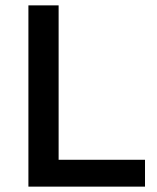

<svg xmlns="http://www.w3.org/2000/svg" viewBox="-20 -695 585 715"><path d="M85.8 0V-675H198.3V-100H520V0Z"/></svg>

Font: Funnel Sans Medium
Style: Regular
Weight: 500
Version: Version 1.000; Beta; Release 5; Build 24; ttfautohint (v1.8.